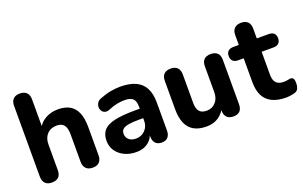

<svg xmlns="http://www.w3.org/2000/svg" viewBox="-85 -1084 2311 1464"><g transform="rotate(-20 1070.5 -352.0)"><path d="M132.2 8.5Q97.2 8.5 78.5 -10.6Q59.8 -29.8 59.8 -65.8V-640Q59.8 -676 78.5 -694.8Q97.2 -713.5 132.2 -713.5Q167.2 -713.5 186.4 -694.8Q205.5 -676 205.5 -640V-397H191Q213.8 -447.5 259.5 -474.1Q305.2 -500.8 363.2 -500.8Q422.2 -500.8 460.2 -478.4Q498.2 -456 517.2 -410.5Q536.2 -365 536.2 -295.2V-65.8Q536.2 -29.8 517.5 -10.6Q498.8 8.5 463.8 8.5Q428.8 8.5 409.6 -10.6Q390.5 -29.8 390.5 -65.8V-288.8Q390.5 -341 371.4 -364.4Q352.2 -387.8 313 -387.8Q264 -387.8 234.8 -356.8Q205.5 -325.8 205.5 -274.2V-65.8Q205.5 8.5 132.2 8.5Z M817.8 10.5Q763.2 10.5 720.9 -10.2Q678.5 -31 654.6 -66.6Q630.8 -102.2 630.8 -147.2Q630.8 -201.2 658.8 -232.6Q686.8 -264 749.5 -277.9Q812.2 -291.8 917 -291.8H969V-215H917.5Q864.5 -215 832.1 -209.1Q799.8 -203.2 785.6 -190Q771.5 -176.8 771.5 -153.8Q771.5 -124.5 791.9 -105.9Q812.2 -87.2 849.5 -87.2Q879.2 -87.2 902.4 -101Q925.5 -114.8 939.2 -138.9Q953 -163 953 -194.5V-309.8Q953 -354.5 932.5 -373.6Q912 -392.8 862.8 -392.8Q835.5 -392.8 803.5 -386.4Q771.5 -380 734.2 -364.2Q712.2 -355 695.9 -360.1Q679.5 -365.2 670.6 -379.4Q661.8 -393.5 661.9 -410.5Q662 -427.5 671.8 -443.5Q681.5 -459.5 703.5 -467.5Q750 -486 791.9 -493.4Q833.8 -500.8 868.2 -500.8Q944.2 -500.8 993.4 -478.1Q1042.5 -455.5 1066.9 -409.4Q1091.2 -363.2 1091.2 -291V-65.8Q1091.2 -29.8 1073.9 -10.6Q1056.5 8.5 1023.8 8.5Q991 8.5 973.1 -10.6Q955.2 -29.8 955.2 -65.8V-105L962.5 -99.8Q956.2 -66 936.6 -41.4Q917 -16.8 886.9 -3.1Q856.8 10.5 817.8 10.5Z M1387.5 10.5Q1325.5 10.5 1285 -12.4Q1244.5 -35.2 1224.8 -81.1Q1205 -127 1205 -195.8V-425.2Q1205 -462 1223.8 -480.4Q1242.5 -498.8 1277.5 -498.8Q1312.5 -498.8 1331.6 -480.4Q1350.8 -462 1350.8 -425.2V-192.8Q1350.8 -147 1369.4 -124.8Q1388 -102.5 1428.5 -102.5Q1473 -102.5 1501.5 -133.8Q1530 -165 1530 -216.2V-425.2Q1530 -462 1548.8 -480.4Q1567.5 -498.8 1602.5 -498.8Q1637.5 -498.8 1656.6 -480.4Q1675.8 -462 1675.8 -425.2V-65.8Q1675.8 8.5 1604.8 8.5Q1570.8 8.5 1552.1 -10.6Q1533.5 -29.8 1533.5 -65.8V-134.8L1548.2 -97.2Q1526.8 -45.2 1485.5 -17.4Q1444.2 10.5 1387.5 10.5Z M2033.2 10.5Q1964.5 10.5 1918.9 -12Q1873.2 -34.5 1851.1 -78.5Q1829 -122.5 1829 -188.2V-381.8H1784.2Q1757 -381.8 1742.1 -396Q1727.2 -410.2 1727.2 -436Q1727.2 -462.5 1742.1 -476.4Q1757 -490.2 1784.2 -490.2H1829V-570Q1829 -606 1848.1 -624.8Q1867.2 -643.5 1902.2 -643.5Q1937.2 -643.5 1956 -624.8Q1974.8 -606 1974.8 -570V-490.2H2071.2Q2098.8 -490.2 2113.5 -476.4Q2128.2 -462.5 2128.2 -436Q2128.2 -410.2 2113.5 -396Q2098.8 -381.8 2071.2 -381.8H1974.8V-194.8Q1974.8 -151.2 1994.4 -129.8Q2014 -108.2 2057.5 -108.2Q2073.2 -108.2 2086.2 -111.2Q2099.2 -114.2 2109.8 -115Q2123.2 -116 2132.1 -106.6Q2141 -97.2 2141 -67Q2141 -43.2 2133.5 -25.8Q2126 -8.2 2106.5 -1Q2093 3.5 2070.9 7Q2048.8 10.5 2033.2 10.5Z"/></g></svg>

Font: Nunito ExtraLight
Style: Regular
Weight: 200
Designer: Vernon Adams
Foundry: Vernon Adams
Version: Version 3.602;April 4, 2023;FontCreator 14.0.0.2856 64-bit